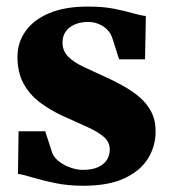

<svg xmlns="http://www.w3.org/2000/svg" viewBox="-20 -568 532 599"><path d="M239.5 11.5Q192 11.5 152.2 3.2Q112.5 -5 83 -14Q53.5 -23 36 -25.5L38 -158.5H121L143.5 -89.5Q150 -74.5 166 -62.8Q182 -51 201.8 -44.5Q221.5 -38 238 -38Q266.5 -38 285.2 -46.2Q304 -54.5 313.2 -69Q322.5 -83.5 322.5 -101Q322.5 -125 303.8 -141Q285 -157 252 -172Q219 -187 175.5 -206.5Q136.5 -224.5 104.5 -248.5Q72.5 -272.5 53.5 -307.2Q34.5 -342 34.5 -390.5Q34.5 -435.5 59.8 -471Q85 -506.5 133.8 -527Q182.5 -547.5 253.5 -547.5Q301.5 -547.5 335.5 -540.8Q369.5 -534 393.5 -527Q417.5 -520 435 -518L432.5 -383H351.5L330.5 -449Q325.5 -464.5 314.2 -475.8Q303 -487 287.8 -493.2Q272.5 -499.5 254.5 -499.5Q231 -499.5 212.8 -491.5Q194.5 -483.5 184.8 -469.2Q175 -455 175 -436Q175 -409 192.8 -391.2Q210.5 -373.5 239.5 -360Q268.5 -346.5 301 -331.5Q331.5 -318 360.8 -302Q390 -286 413.8 -266.2Q437.5 -246.5 451.5 -220Q465.5 -193.5 465.5 -158Q465.5 -112.5 442 -74Q418.5 -35.5 368.8 -12Q319 11.5 239.5 11.5Z"/></svg>

Font: Merriweather 72pt Black
Style: Regular
Weight: 900
Version: Version 2.100